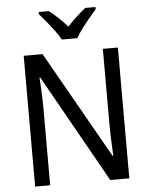

<svg xmlns="http://www.w3.org/2000/svg" viewBox="-61 -994 813 1044"><g transform="rotate(-5 345.0 -472.0)"><path d="M602 0H498L167 -589H163Q165 -565 166.5 -535.5Q168 -506 169 -475Q170 -444 170 -413V0H88V-714H191L522 -130H526Q525 -151 523.5 -180.5Q522 -210 521 -242.5Q520 -275 520 -302V-714H602ZM302 -784Q290 -807 270.5 -833Q251 -859 229.5 -885.5Q208 -912 190 -932V-944H245Q268 -927 294 -902.5Q320 -878 344 -851Q370 -879 394.5 -901.5Q419 -924 444 -944H500V-932Q483 -913 461 -886.5Q439 -860 419 -833.5Q399 -807 387 -784Z"/></g></svg>

Font: Noto Sans Devanagari SemiCondensed
Style: Regular
Weight: 400
Width: 4
Designer: Jelle Bosma - Monotype Design Team
Foundry: Monotype Imaging Inc.
Version: Version 2.006